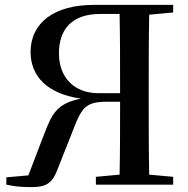

<svg xmlns="http://www.w3.org/2000/svg" viewBox="-20 -755 769 785"><path d="M372 0H688V-32L590 -41C588 -140 588 -241 588 -342V-393C588 -495 588 -595 590 -695L688 -704V-735H363C202 -735 105 -662 105 -542C105 -446 171 -371 311 -352C209 -331 192 -288 158 -200L96 -38L6 -30V0C42 8 72 10 111 10C175 10 196 -12 215 -62L279 -224C315 -319 334 -339 418 -339H471C471 -236 471 -138 469 -41L372 -32ZM471 -374H383C283 -374 221 -438 221 -537C221 -638 277 -698 390 -698H469C471 -600 471 -498 471 -374Z"/></svg>

Font: Noto Serif JP SemiBold
Style: Regular
Weight: 600
Designer: Ryoko NISHIZUKA 西塚涼子 (kana & ideographs); Frank Grießhammer (Latin, Greek & Cyrillic); Wenlong ZHANG 张文龙 (bopomofo); San
Foundry: Adobe
Version: Version 2.001;hotconv 1.1.0;makeotfexe 2.6.0